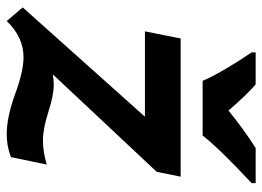

<svg xmlns="http://www.w3.org/2000/svg" viewBox="-126 -653 792 580"><g transform="rotate(90 270.0 -363.0)"><path d="M385.3 12.7Q334 12.7 264.4 -12.7Q194.8 -38.1 152.8 -38.1Q92.3 -38.1 43.5 12.7L2.4 -35.6L332.5 -404.8H74.7L96.2 -512.7H513.7L499 -440.4L204.6 -126.5Q221.2 -129.4 235.8 -129.4Q267.6 -129.4 318.4 -113Q369.1 -96.7 404.8 -96.7Q439.5 -96.7 477.1 -108.4L454.6 0Q421.9 12.7 385.3 12.7ZM389.2 -579.1H224.1Q213.4 -605.5 188 -648.7Q162.6 -691.9 138.2 -727.1V-739.3H234.9Q265.6 -713.4 314 -657.2Q370.1 -703.1 427.2 -739.3H533.2V-727.1Q429.7 -630.4 389.2 -579.1Z"/></g></svg>

Font: Cadman
Style: Bold Italic
Weight: 700
Italic angle: -12°
Designer: Paul James MIller
Foundry: High-Logic / Made with FontCreator
Version: Version 2.114;March 28, 2021;FontCreator 13.0.0.2683 64-bit